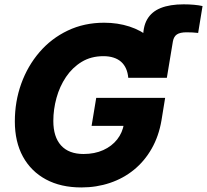

<svg xmlns="http://www.w3.org/2000/svg" viewBox="-20 -841 940 872"><path d="M634.8 -505.4 630.4 -660.6Q627.9 -717.3 648.2 -752.7Q668.5 -788.1 710.2 -804.7Q752 -821.3 814 -821.3Q839.4 -821.3 861.1 -819.3Q882.8 -817.4 899.9 -813.5L879.9 -691.4Q867.7 -692.9 854.5 -693.6Q841.3 -694.3 827.6 -694.3Q797.9 -694.3 783.4 -684.6Q769 -674.8 765.1 -652.3L737.8 -487.8ZM349.6 10.3Q256.3 10.3 188.7 -26.1Q121.1 -62.5 84.2 -129.6Q47.4 -196.8 47.4 -289.6Q47.4 -379.9 76.4 -460.7Q105.5 -541.5 159.2 -604Q212.9 -666.5 287.6 -702.1Q362.3 -737.8 453.1 -737.8Q514.6 -737.8 567.9 -720.5Q621.1 -703.1 660.2 -670.4Q699.2 -637.7 720.2 -591.6Q741.2 -545.4 737.8 -487.8H562.5Q560.5 -510.7 552.5 -529.1Q544.4 -547.4 530.3 -560.1Q516.1 -572.8 495.8 -579.3Q475.6 -585.9 449.7 -585.9Q393.6 -585.9 351.1 -560.1Q308.6 -534.2 279.8 -491.5Q251 -448.7 236.6 -396.5Q222.2 -344.2 222.2 -291.5Q222.2 -219.2 257.3 -180.4Q292.5 -141.6 359.4 -141.6Q409.7 -141.6 448.7 -159.2Q487.8 -176.8 512.2 -207.8Q536.6 -238.8 543 -279.3L575.2 -269.5H396L417 -396.5H730L713.4 -294.4Q701.2 -222.7 668.9 -166Q636.7 -109.4 588.6 -70.1Q540.5 -30.8 479.5 -10.3Q418.5 10.3 349.6 10.3Z"/></svg>

Font: Inter 18pt ExtraBold
Style: Italic
Weight: 800
Italic angle: -9.3988°
Designer: Rasmus Andersson
Foundry: rsms
Version: Version 4.001;git-66647c0bb